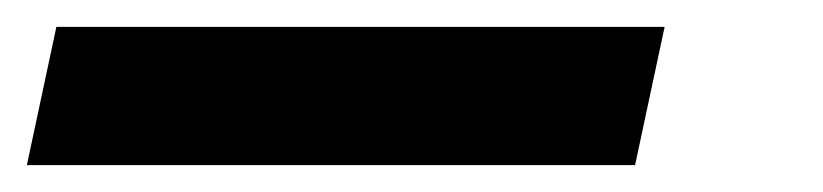

<svg xmlns="http://www.w3.org/2000/svg" viewBox="-51 18 613 143"><path d="M-31 141 -9 38H444L422 141Z"/></svg>

Font: Ysabeau ExtraBold
Style: Italic
Weight: 800
Italic angle: -12°
Designer: Christian Thalmann (Catharsis Fonts)
Version: Version 2.002